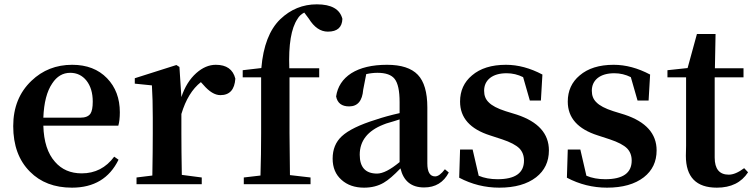

<svg xmlns="http://www.w3.org/2000/svg" viewBox="-20 -850 3473 886"><path d="M351 -307Q384 -307 397 -325Q408 -341 408 -381Q408 -441 379 -478Q350 -514 304 -514Q253 -514 221 -465Q184 -411 180 -307ZM180 -270Q183 -160 234 -103Q280 -50 357 -50Q450 -50 507 -127L527 -113Q464 16 312 16Q191 16 118 -58Q41 -135 41 -268Q41 -397 125 -477Q202 -551 313 -551Q414 -551 474 -489Q533 -428 533 -332Q533 -294 526 -270Z M817 -402Q840 -472 886 -513Q929 -551 976 -551Q1050 -551 1066 -487Q1061 -411 997 -411Q959 -411 918 -459L907 -471Q847 -424 817 -324V-235Q817 -157 819 -43L911 -31V0H610V-31L683 -40Q685 -154 685 -235V-307Q685 -392 681 -456L602 -464V-489L794 -550L808 -541Z M1186 -536Q1199 -689 1273 -761Q1345 -830 1442 -830Q1543 -830 1560 -763Q1558 -704 1493 -704Q1442 -704 1405 -764L1384 -792Q1363 -781 1353 -763Q1309 -698 1315 -535H1453V-493H1316V-235Q1316 -170 1318 -42L1413 -31V0H1105V-31L1182 -40Q1185 -136 1185 -235V-493H1100V-526Z M1824 -299 1802 -292 1782 -286Q1760 -280 1749 -275Q1640 -232 1640 -136Q1640 -49 1720 -49Q1760 -49 1824 -102ZM2051 -54Q2015 15 1937 15Q1849 15 1828 -73Q1782 -25 1751 -7Q1712 16 1660 16Q1596 16 1556 -20Q1515 -56 1515 -118Q1515 -182 1557 -221Q1602 -263 1715 -298Q1762 -314 1824 -328V-379Q1824 -457 1801 -486Q1779 -514 1722 -514Q1697 -514 1670 -508L1656 -436Q1650 -359 1591 -359Q1540 -359 1531 -405Q1541 -473 1601 -512Q1663 -551 1766 -551Q1864 -551 1908 -505Q1952 -459 1952 -354V-96Q1952 -36 1988 -36Q2008 -36 2033 -69Z M2365 -321Q2513 -272 2513 -156Q2513 -78 2454 -32Q2392 16 2284 16Q2186 16 2099 -30L2103 -160H2161L2189 -39Q2227 -23 2276 -23Q2398 -23 2398 -109Q2398 -143 2377 -165Q2354 -188 2297 -207L2242 -225Q2103 -269 2103 -381Q2103 -456 2158 -502Q2215 -551 2315 -551Q2398 -551 2483 -506L2476 -386H2425L2394 -494Q2358 -512 2318 -512Q2269 -512 2241 -490Q2214 -468 2214 -431Q2214 -398 2235 -378Q2257 -355 2313 -337Z M2862 -321Q3010 -272 3010 -156Q3010 -78 2951 -32Q2889 16 2781 16Q2683 16 2596 -30L2600 -160H2658L2686 -39Q2724 -23 2773 -23Q2895 -23 2895 -109Q2895 -143 2874 -165Q2851 -188 2794 -207L2739 -225Q2600 -269 2600 -381Q2600 -456 2655 -502Q2712 -551 2812 -551Q2895 -551 2980 -506L2973 -386H2922L2891 -494Q2855 -512 2815 -512Q2766 -512 2738 -490Q2711 -468 2711 -431Q2711 -398 2732 -378Q2754 -355 2810 -337Z M3432 -55Q3386 16 3288 16Q3145 16 3145 -131Q3145 -146 3146 -178V-493H3060V-526L3153 -536L3196 -693H3282L3279 -535H3411V-493H3278V-123Q3278 -44 3343 -44Q3374 -44 3414 -74Z"/></svg>

Font: Source Han Serif SC
Style: Bold
Weight: 700
Designer: Ryoko NISHIZUKA  (kana & ideographs); Frank Grießhammer (Latin, Greek & Cyrillic); Wenlong ZHANG  (bopomofo); Sandoll Co
Foundry: Adobe Systems Incorporated
Version: Version 1.001 October 20, 2017